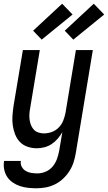

<svg xmlns="http://www.w3.org/2000/svg" viewBox="-31 -789 580 1032"><path d="M165 223Q142 223 119.5 220.5Q97 218 76 211Q55 204 37 191.5Q19 179 7.5 161.5Q-4 144 -8.5 121.5Q-13 99 -9 76H81Q78 93 86 107.5Q94 122 107.5 130Q121 138 137.5 140.5Q154 143 171 143Q193 143 215 133.5Q237 124 252 106Q267 88 275 66Q283 44 287 22L304 -79Q294 -61 279.5 -44Q265 -27 247 -15Q229 -3 208 2.5Q187 8 167 8Q141 8 116.5 -0.5Q92 -9 75.5 -26.5Q59 -44 50 -67.5Q41 -91 37.5 -116Q34 -141 36 -167.5Q38 -194 42 -221L92 -520H183L131 -207Q128 -192 127 -176.5Q126 -161 128 -146Q130 -131 135.5 -117Q141 -103 150.5 -92.5Q160 -82 175 -77Q190 -72 205 -72Q226 -72 247 -79.5Q268 -87 284 -103Q300 -119 308.5 -140Q317 -161 321 -182L377 -520H468L376 36Q372 60 364 84.5Q356 109 341.5 131.5Q327 154 307 172.5Q287 191 263 202.5Q239 214 214 218.5Q189 223 165 223ZM363 -576 317 -624 473 -769 529 -711ZM193 -576 147 -624 303 -769 359 -711Z"/></svg>

Font: Iosevka Medium
Style: Italic
Weight: 500
Italic angle: -9°
Monospace: yes
Designer: Belleve Invis
Foundry: Belleve Invis
Version: Version 32.5.0; ttfautohint (v1.8.4)